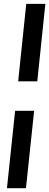

<svg xmlns="http://www.w3.org/2000/svg" viewBox="-20 -830 259 1011"><path d="M16.6 161.1 59.6 -246.6H159.7L116.7 161.1ZM75.7 -401.9 118.2 -809.6H218.8L176.3 -401.9Z"/></svg>

Font: Oswald
Style: Medium
Weight: 500
Designer: Vernon Adams
Foundry: Vernon Adams
Version: 3.0; ttfautohint (v0.94.23-7a4d-dirty) -l 8 -r 50 -G 150 -x 